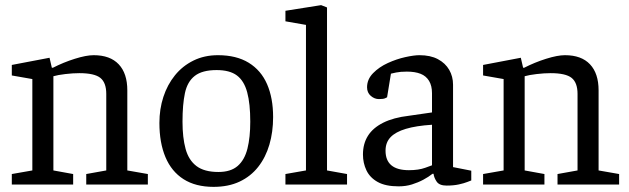

<svg xmlns="http://www.w3.org/2000/svg" viewBox="-20 -719 2452 748"><path d="M26 0V-41L106 -55V-411L26 -425V-466L173 -494L182 -455H186Q227 -476 271.5 -490Q316 -504 345 -504Q409 -504 442.5 -468.5Q476 -433 476 -367V-55L556 -41V0H316V-41L394 -55V-353Q394 -397 371 -415.5Q348 -434 289 -434Q264 -434 234.5 -430.5Q205 -427 188 -422V-55L265 -41V0Z M812 9Q742 9 695 -21Q648 -51 624.5 -107Q601 -163 601 -240Q601 -294 616.5 -341.5Q632 -389 661.5 -425.5Q691 -462 733.5 -483Q776 -504 829 -504Q901 -504 949 -474.5Q997 -445 1020.5 -391Q1044 -337 1044 -263Q1044 -205 1029.5 -155.5Q1015 -106 986 -69Q957 -32 913.5 -11.5Q870 9 812 9ZM831 -49Q879 -49 906 -72.5Q933 -96 944 -140Q955 -184 955 -245Q955 -315 943 -359.5Q931 -404 903 -425Q875 -446 824 -446Q768 -446 739 -423.5Q710 -401 700.5 -356.5Q691 -312 691 -245Q691 -183 703 -139Q715 -95 745.5 -72Q776 -49 831 -49Z M1092 0V-41L1172 -55V-622L1092 -636V-677L1231 -699L1254 -690V-55L1332 -41V0Z M1533 7Q1482 7 1451.5 -10Q1421 -27 1407.5 -55.5Q1394 -84 1394 -117Q1394 -159 1413.5 -190Q1433 -221 1473 -241Q1513 -261 1573 -268L1663 -281V-356Q1663 -385 1651.5 -404Q1640 -423 1618.5 -431.5Q1597 -440 1565 -440Q1540 -440 1523 -436.5Q1506 -433 1503 -432L1488 -340Q1487 -339 1480 -336Q1473 -333 1456 -333Q1439 -333 1424.5 -345.5Q1410 -358 1410 -379Q1410 -410 1433.5 -434Q1457 -458 1491 -473.5Q1525 -489 1559 -496.5Q1593 -504 1614 -504Q1657 -504 1686 -488.5Q1715 -473 1730 -447Q1745 -421 1745 -389V-68L1816 -54V-16Q1813 -15 1800.5 -10Q1788 -5 1767.5 -0.5Q1747 4 1720 4Q1692 4 1681.5 -11Q1671 -26 1669 -42H1665Q1650 -30 1629.5 -19Q1609 -8 1585 -0.5Q1561 7 1533 7ZM1573 -56Q1611 -56 1637 -65.5Q1663 -75 1663 -75V-233Q1601 -229 1561 -217Q1521 -205 1501.5 -184.5Q1482 -164 1482 -132Q1482 -56 1573 -56Z M1862 0V-41L1942 -55V-411L1862 -425V-466L2009 -494L2018 -455H2022Q2063 -476 2107.5 -490Q2152 -504 2181 -504Q2245 -504 2278.5 -468.5Q2312 -433 2312 -367V-55L2392 -41V0H2152V-41L2230 -55V-353Q2230 -397 2207 -415.5Q2184 -434 2125 -434Q2100 -434 2070.5 -430.5Q2041 -427 2024 -422V-55L2101 -41V0Z"/></svg>

Font: Faustina Light
Style: Regular
Weight: 400
Version: Version 1.200